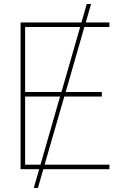

<svg xmlns="http://www.w3.org/2000/svg" viewBox="-20 -839 599 952"><path d="M147.5 92.8 174.3 0H82V-727.5H383.8L410.2 -819.3H431.6L405.3 -727.5H522.5V-705.1H398.4L305.7 -382.8H484.9V-360.4H298.8L201.2 -22.5H522.5V0H194.8L168 92.8ZM284.7 -382.8 377.4 -705.1H104.5V-382.8ZM180.7 -22.5 277.8 -360.4H104.5V-22.5Z"/></svg>

Font: Inter Display Thin
Style: Regular
Weight: 100
Designer: Rasmus Andersson
Foundry: rsms
Version: Version 4.000;git-a52131595